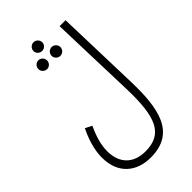

<svg xmlns="http://www.w3.org/2000/svg" viewBox="-292 -828 1139 1139"><g transform="rotate(-45 277.5 -258.0)"><path d="M241 -673C261 -673 278 -689 278 -709C278 -729 261 -746 241 -746C221 -746 204 -729 204 -709C204 -689 221 -673 241 -673ZM44 26C44 156 127 230 250 230C461 230 490 52 484 -169L468 -704H418L435 -163C443 81 401 182 253 182C155 182 93 124 93 21C93 -31 108 -85 138 -149L96 -170C51 -78 44 -13 44 26ZM186 -576C206 -576 222 -593 222 -613C222 -633 206 -650 186 -650C165 -650 149 -633 149 -613C149 -593 165 -576 186 -576ZM297 -576C317 -576 334 -593 334 -613C334 -633 317 -650 297 -650C277 -650 260 -633 260 -613C260 -593 277 -576 297 -576Z"/></g></svg>

Font: Noto Sans Arabic UI XCn Lt
Style: Regular
Weight: 300
Width: 2
Designer: Monotype Design Team, Nadine Chahine and Nizar Qandah
Foundry: Monotype Imaging Inc.
Version: Version 2.010